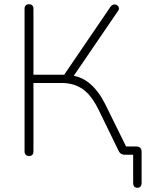

<svg xmlns="http://www.w3.org/2000/svg" viewBox="-20 -731 689 907"><path d="M629 156Q619 156 614 150Q609 144 609 134V-19L628 0H566Q560 0 553 -4Q546 -8 542 -15L447 -210Q413 -280 371.5 -309.5Q330 -339 271 -339H138V-16Q138 -6 133 0Q128 6 117 6Q107 6 101.5 0Q96 -6 96 -16V-689Q96 -700 101.5 -705.5Q107 -711 117 -711Q127 -711 132.5 -705.5Q138 -700 138 -689V-378H296L273 -363L502 -699Q507 -706 513.5 -708.5Q520 -711 526 -709.5Q532 -708 536.5 -703.5Q541 -699 542 -693Q543 -687 538 -680L319 -359L306 -376Q362 -372 404 -336.5Q446 -301 477 -239L584 -22L566 -39H624Q636 -39 642.5 -32.5Q649 -26 649 -14V134Q649 144 644 150Q639 156 629 156Z"/></svg>

Font: Nunito ExtraLight
Style: Regular
Weight: 200
Designer: Vernon Adams
Foundry: Vernon Adams
Version: Version 3.602